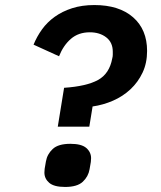

<svg xmlns="http://www.w3.org/2000/svg" viewBox="-20 -730 640 761"><path d="M209 -228 234 -382Q323 -388 368.5 -413Q414 -438 425 -499Q427 -506 427 -513Q427 -520 427 -525Q427 -562 401 -582Q375 -602 336 -602Q291 -602 261 -576Q231 -550 214 -507L113 -553Q126 -585 146.5 -613.5Q167 -642 197 -663.5Q227 -685 266 -697.5Q305 -710 354 -710Q452 -710 507.5 -661.5Q563 -613 563 -528Q563 -480 545 -442Q527 -404 497 -376Q467 -348 428 -331Q389 -314 347 -308L334 -228ZM238 11Q194 11 175 -5.5Q156 -22 156 -46Q156 -52 157 -61Q158 -70 162 -90Q167 -119 189 -139.5Q211 -160 259 -160Q303 -160 322 -143.5Q341 -127 341 -103Q341 -97 340 -88Q339 -79 335 -59Q330 -30 308 -9.5Q286 11 238 11Z"/></svg>

Font: IBM Plex Mono SemiBold
Style: Italic
Weight: 600
Italic angle: -9°
Monospace: yes
Designer: Mike Abbink, Paul van der Laan, Pieter van Rosmalen
Foundry: Bold Monday
Version: Version 2.3